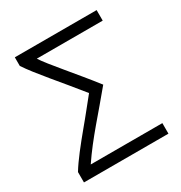

<svg xmlns="http://www.w3.org/2000/svg" viewBox="-164 -812 879 931"><g transform="rotate(-30 276.0 -346.5)"><path d="M38 -58V0H511V-59H110C182 -166 267 -255 356 -364C273 -471 171 -585 140 -634H509V-693H51V-645C92 -581 191 -470 276 -363L222 -296C204 -274 186 -251 168 -230C115 -166 67 -106 38 -58Z"/></g></svg>

Font: Repo Light
Style: Regular
Weight: 300
Designer: Stefan Peev
Foundry: Context Ltd
Version: Version 001.502